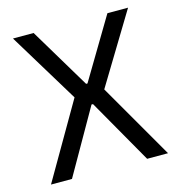

<svg xmlns="http://www.w3.org/2000/svg" viewBox="-98 -726 761 813"><g transform="rotate(-15 283.0 -319.5)"><path d="M118.5 0H26.5L224 -340.5V-321.5L31 -639H121.5L280.5 -373.5H286.5L445 -639H535.5L343 -321.5V-340.5L539.5 0H448L286.5 -283H280Z"/></g></svg>

Font: Anek Devanagari Medium
Style: Regular
Weight: 400
Version: Version 1.003